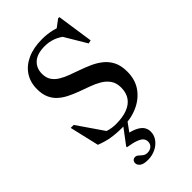

<svg xmlns="http://www.w3.org/2000/svg" viewBox="-290 -800 1137 1137"><g transform="rotate(-45 279.0 -231.0)"><path d="M457 -654 385 -670 445.5 -715.5H456L489.5 -487L468.5 -482.5L373.5 -642L400 -609.5Q371.5 -632.5 340 -644Q308.5 -655.5 273.5 -655.5Q209.5 -655.5 177.5 -626.8Q145.5 -598 145.5 -550.5Q145.5 -518 159.8 -496Q174 -474 198.8 -458.8Q223.5 -443.5 255 -431.8Q286.5 -420 320.5 -408Q355 -396 388.8 -380.8Q422.5 -365.5 450.5 -343Q478.5 -320.5 495.5 -286.8Q512.5 -253 512.5 -203Q512.5 -135.5 478.8 -87.8Q445 -40 387.2 -14.5Q329.5 11 256 11Q205.5 11 165.5 4.2Q125.5 -2.5 82.5 -19.5L39.5 -204H64.5L193.5 -16.5L104.5 -73.5Q145 -51.5 177.2 -40.8Q209.5 -30 245.5 -30Q302 -30 341 -45Q380 -60 400 -89.2Q420 -118.5 420 -161.5Q420 -200 402.5 -225.5Q385 -251 356.2 -268Q327.5 -285 293 -297.2Q258.5 -309.5 225 -322Q191.5 -334.5 161.8 -349.5Q132 -364.5 109.2 -385.2Q86.5 -406 73.5 -435.8Q60.5 -465.5 60.5 -507Q60.5 -565 88.5 -607.2Q116.5 -649.5 168.2 -672.8Q220 -696 290.5 -696Q337 -696 376.5 -686Q416 -676 457 -654ZM229 254Q193 254 177.2 241.8Q161.5 229.5 161.5 213.5Q161.5 202 168.5 194.5Q175.5 187 187.5 187Q198.5 187 207.8 195.8Q217 204.5 228.5 213.2Q240 222 257 222Q278.5 222 292.5 209.8Q306.5 197.5 306.5 177Q306.5 161.5 296.8 149.8Q287 138 262.8 128.8Q238.5 119.5 194 112.5V106L289.5 -21H325L235 102.5L240 55Q287 64.5 313 78.2Q339 92 349.2 109.2Q359.5 126.5 359.5 146.5Q359.5 177 341.2 201.5Q323 226 293.5 240Q264 254 229 254Z"/></g></svg>

Font: Newsreader 36pt Medium
Style: Regular
Weight: 500
Designer: Hugues Gentile
Foundry: Production Type
Version: Version 1.003